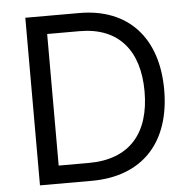

<svg xmlns="http://www.w3.org/2000/svg" viewBox="-52 -779 823 830"><g transform="rotate(-5 359.5 -363.5)"><path d="M312.5 0C534.1 0 659.1 -137.8 659.1 -365.1C659.1 -590.9 534.1 -727.3 322.4 -727.3H88.1V0ZM176.1 -78.1V-649.1H316.8C487.2 -649.1 573.9 -541.2 573.9 -365.1C573.9 -187.5 487.2 -78.1 306.8 -78.1Z"/></g></svg>

Font: Karasuma Gothic
Style: Regular
Weight: 400
Designer: Rasmus Andersson, Ryoko Nishizuka
Foundry: Genbu
Version: Version 1.00